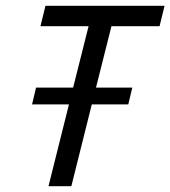

<svg xmlns="http://www.w3.org/2000/svg" viewBox="-20 -645 590 665"><path d="M147.9 0 218.8 -283.3H91L104.9 -341.7H233.3L286.8 -554.2H120.1L137.5 -625H550L532.6 -554.2H366L312.5 -341.7H438.2L424.3 -283.3H297.9L227.1 0Z"/></svg>

Font: Afacad
Style: Italic
Weight: 400
Italic angle: -14°
Designer: Kristian Moeller
Foundry: Dicotype
Version: Version 1.000